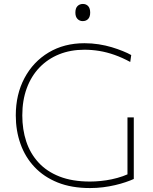

<svg xmlns="http://www.w3.org/2000/svg" viewBox="-20 -944 776 973"><path d="M436 9Q342.5 9 272.2 -19.2Q202 -47.5 154.8 -97.8Q107.5 -148 83.8 -215Q60 -282 60 -359Q60 -465.5 104 -548.2Q148 -631 226.5 -678Q305 -725 408 -725Q445.5 -725 480.5 -719.5Q515.5 -714 546.2 -704.8Q577 -695.5 602.2 -685.2Q627.5 -675 645 -665L640 -630Q599.5 -652 560.5 -665.8Q521.5 -679.5 483.5 -685.8Q445.5 -692 408 -692Q337.5 -692 279.8 -668.8Q222 -645.5 180 -601.8Q138 -558 115.5 -496.5Q93 -435 93 -359Q93 -288 113 -227.2Q133 -166.5 174.8 -120.8Q216.5 -75 281.5 -49.5Q346.5 -24 436 -24Q462 -24 490 -26.8Q518 -29.5 546.5 -35.5Q575 -41.5 602.2 -51Q629.5 -60.5 654 -74L658 -37Q640.5 -29 616.2 -20.8Q592 -12.5 563 -5.8Q534 1 502 5Q470 9 436 9ZM626 -37Q626 -88 626 -125.2Q626 -162.5 626 -200Q626 -245 626 -279.5Q626 -314 626 -349H658Q658 -314 658 -279.5Q658 -245 658 -200Q658 -162.5 658 -125.2Q658 -88 658 -37ZM399 -837Q383.5 -837 372.8 -848Q362 -859 362 -880Q362 -902.5 372.8 -913.2Q383.5 -924 400 -924Q416.5 -924 426.8 -913Q437 -902 437 -880Q437 -859 426.8 -848Q416.5 -837 399 -837Z"/></svg>

Font: Commissioner Thin Thin
Style: Regular
Weight: 250
Version: Version 1.000